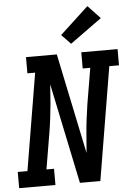

<svg xmlns="http://www.w3.org/2000/svg" viewBox="-71 -1039 750 1086"><g transform="rotate(-5 304.5 -496.0)"><path d="M-7 0V-92H48L140 -643H96V-735H271L390 -165L399 -276Q402 -317 407.5 -358.5Q413 -400 419 -441L453 -643H410V-735H616V-643H561L454 0H338L219 -570L211 -459Q207 -418 202 -376.5Q197 -335 190 -294L156 -92H199V0ZM357 -788 305 -842 467 -992 537 -918Z"/></g></svg>

Font: Iosevka Slab Semibold Extended
Style: Italic
Weight: 600
Width: 7
Italic angle: -9°
Monospace: yes
Designer: Belleve Invis
Foundry: Belleve Invis
Version: Version 11.1.0; ttfautohint (v1.8.3)